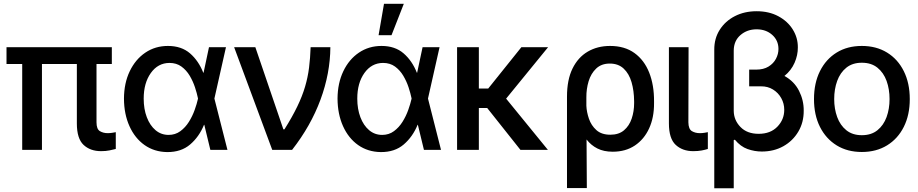

<svg xmlns="http://www.w3.org/2000/svg" viewBox="-20 -797 4883 1021"><path d="M574.7 -545.9V-456.5H493.2V-146.5Q493.2 -110.4 511.2 -99.6Q529.3 -88.9 552.7 -88.9Q564.9 -88.9 576.7 -90.8Q588.4 -92.8 595.7 -94.2V-4.9Q582.5 -1.5 562.7 2.7Q543 6.8 517.6 6.8Q460 6.8 424.3 -26.6Q388.7 -60.1 388.7 -140.6V-456.5H203.1V0H98.1V-456.5H14.6V-545.9Z M869.1 11.7Q800.3 10.7 748.8 -25.6Q697.3 -62 668.5 -126Q639.6 -189.9 639.2 -272.5Q639.6 -355 669.9 -418.2Q700.2 -481.4 752.9 -517.1Q805.7 -552.7 873 -552.7Q944.8 -552.7 990.5 -513.2Q1036.1 -473.6 1061 -410.2H1062.5L1091.3 -545.9H1181.6L1120.1 -272.9L1189.5 0H1098.6L1066.4 -133.3H1064.9Q1039.1 -69.8 991.2 -28.8Q943.4 12.2 869.1 11.7ZM744.1 -272.5Q744.1 -217.3 760.7 -173.6Q777.3 -129.9 807.1 -104.7Q836.9 -79.6 876.5 -79.6Q912.1 -79.6 939 -99.4Q965.8 -119.1 984.6 -149.2Q1003.4 -179.2 1015.1 -212.2Q1026.9 -245.1 1032.7 -271.5V-272.9V-274.4Q1027.3 -300.8 1016.8 -332.8Q1006.3 -364.7 988.8 -394.3Q971.2 -423.8 944.8 -443.1Q918.5 -462.4 880.9 -462.4Q819.8 -461.9 782 -408.7Q744.1 -355.5 744.1 -272.5Z M1427.7 0 1225.1 -545.9H1337.9L1486.8 -109.4H1492.7Q1534.2 -175.3 1560.8 -230.5Q1587.4 -285.6 1602.3 -336.2Q1617.2 -386.7 1623.5 -437.7Q1629.9 -488.8 1631.8 -545.9H1736.8Q1735.8 -406.7 1684.3 -267.1Q1632.8 -127.4 1533.2 0Z M2004.9 11.7Q1936 10.7 1884.5 -25.6Q1833 -62 1804.2 -126Q1775.4 -189.9 1774.9 -272.5Q1775.4 -355 1805.7 -418.2Q1835.9 -481.4 1888.7 -517.1Q1941.4 -552.7 2008.8 -552.7Q2080.6 -552.7 2126.2 -513.2Q2171.9 -473.6 2196.8 -410.2H2198.2L2227.1 -545.9H2317.4L2255.9 -272.9L2325.2 0H2234.4L2202.1 -133.3H2200.7Q2174.8 -69.8 2127 -28.8Q2079.1 12.2 2004.9 11.7ZM1879.9 -272.5Q1879.9 -217.3 1896.5 -173.6Q1913.1 -129.9 1942.9 -104.7Q1972.7 -79.6 2012.2 -79.6Q2047.9 -79.6 2074.7 -99.4Q2101.6 -119.1 2120.4 -149.2Q2139.2 -179.2 2150.9 -212.2Q2162.6 -245.1 2168.5 -271.5V-272.9V-274.4Q2163.1 -300.8 2152.6 -332.8Q2142.1 -364.7 2124.5 -394.3Q2106.9 -423.8 2080.6 -443.1Q2054.2 -462.4 2016.6 -462.4Q1955.6 -461.9 1917.7 -408.7Q1879.9 -355.5 1879.9 -272.5ZM1993.2 -609.9 2022 -776.9H2127.4L2062 -609.9Z M2747.6 0 2570.8 -222.7H2526.4V0H2410.6V-545.9H2526.4V-326.2H2576.2L2752.4 -545.9H2894.5L2671.4 -272.5L2893.6 0Z M2995.1 203.1V-283.2Q2995.1 -372.6 3024.4 -432.4Q3053.7 -492.2 3105.5 -522.5Q3157.2 -552.7 3224.1 -552.7Q3301.8 -552.7 3354 -514.9Q3406.2 -477.1 3432.4 -410.6Q3458.5 -344.2 3458 -258.3V-248.5Q3458.5 -172.4 3431.9 -114.3Q3405.3 -56.2 3356 -23.2Q3306.6 9.8 3238.3 9.8Q3190.9 9.8 3157 -7.3Q3123 -24.4 3099.1 -55.2L3100.6 203.1ZM3098.1 -278.8V-234.4Q3099.6 -201.2 3111.8 -165.5Q3124 -129.9 3151.4 -105.2Q3178.7 -80.6 3225.6 -80.6Q3270.5 -80.6 3298.3 -104.2Q3326.2 -127.9 3339.1 -166.3Q3352.1 -204.6 3352.1 -248.5V-258.3Q3351.6 -314.5 3338.4 -359.9Q3325.2 -405.3 3296.6 -432.1Q3268.1 -459 3222.7 -459Q3178.2 -459 3150.4 -432.6Q3122.6 -406.2 3110.1 -365Q3097.7 -323.7 3098.1 -278.8Z M3537.1 -545.9H3641.6L3640.6 -146.5Q3641.1 -110.4 3659.4 -99.6Q3677.7 -88.9 3701.7 -88.9Q3713.9 -88.9 3725.8 -90.8Q3737.8 -92.8 3744.1 -94.2V-4.9Q3730.5 -0.5 3711.2 3.2Q3691.9 6.8 3666.5 6.8Q3609.4 6.8 3573.2 -26.6Q3537.1 -60.1 3537.1 -140.6Z M4026.4 -337.9H3963.9V-426.8H4001Q4040.5 -426.8 4066.9 -443.1Q4093.3 -459.5 4106.4 -484.6Q4119.6 -509.8 4119.6 -536.6Q4119.6 -582 4086.4 -611.6Q4053.2 -641.1 4003.4 -641.1Q3953.1 -641.1 3917.7 -610.6Q3882.3 -580.1 3881.8 -528.8V-207.5Q3882.3 -158.2 3917.5 -121.8Q3952.6 -85.4 4014.2 -85.4Q4077.1 -85.4 4113.8 -123.3Q4150.4 -161.1 4150.4 -212.9Q4150.4 -246.6 4134.5 -275.1Q4118.7 -303.7 4090.6 -321Q4062.5 -338.4 4026.4 -337.9ZM4003.4 -737.3Q4069.3 -737.3 4118.9 -710.7Q4168.5 -684.1 4195.8 -640.1Q4223.1 -596.2 4222.7 -544.9Q4223.1 -503.9 4205.3 -463.1Q4187.5 -422.4 4151.4 -393.1Q4203.6 -364.3 4229 -314Q4254.4 -263.7 4253.9 -208.5Q4254.4 -146.5 4225.3 -97.2Q4196.3 -47.9 4145.8 -19.5Q4095.2 8.8 4031.2 8.8Q3992.7 8.8 3955.3 -4.4Q3918 -17.6 3887.7 -54.2L3881.8 -51.8V204.1H3778.3V-532.2Q3777.8 -592.3 3807.4 -638.7Q3836.9 -685.1 3887.9 -711.2Q3939 -737.3 4003.4 -737.3Z M4563 11.2Q4486.3 11.2 4429.2 -23.9Q4372.1 -59.1 4340.3 -122.3Q4308.6 -185.5 4308.6 -270Q4308.6 -355 4340.3 -418.7Q4372.1 -482.4 4429.2 -517.6Q4486.3 -552.7 4563 -552.7Q4639.6 -552.7 4697 -517.6Q4754.4 -482.4 4786.1 -418.7Q4817.9 -355 4817.9 -270Q4817.9 -185.5 4786.1 -122.3Q4754.4 -59.1 4697 -23.9Q4639.6 11.2 4563 11.2ZM4563 -78.1Q4613.3 -78.1 4646 -104.5Q4678.7 -130.9 4694.6 -174.6Q4710.4 -218.3 4710.4 -270Q4710.4 -322.8 4694.6 -366.7Q4678.7 -410.6 4646 -437Q4613.3 -463.4 4563 -463.4Q4513.2 -463.4 4480.5 -437Q4447.8 -410.6 4431.9 -366.7Q4416 -322.8 4416 -270Q4416 -218.3 4431.9 -174.6Q4447.8 -130.9 4480.5 -104.5Q4513.2 -78.1 4563 -78.1Z"/></svg>

Font: Inter Tight Medium
Style: Regular
Weight: 500
Designer: Rasmus Andersson
Foundry: rsms
Version: Version 3.004; ttfautohint (v1.8.4.7-5d5b)